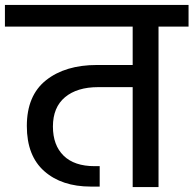

<svg xmlns="http://www.w3.org/2000/svg" viewBox="-44 -760 786 780"><path d="M722 -652H600V0H495V-406H355Q269 -406 220 -365Q171 -324 171 -246Q171 -170 214.5 -127.5Q258 -85 340 -85H361V-2H325Q207 -2 136 -64.5Q65 -127 65 -248Q65 -372 143 -434Q221 -496 350 -496H495V-652H-24V-740H722Z"/></svg>

Font: MSTAGE Medium
Style: Regular
Weight: 500
Designer: Ninad Kale (Devanagari), Jonny Pinhorn (Latin)
Foundry: Indian Type Foundry
Version: 4.004